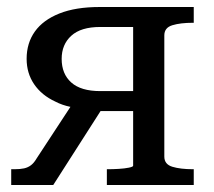

<svg xmlns="http://www.w3.org/2000/svg" viewBox="-20 -528 611 548"><path d="M267 -211 132 0H12V-45H21Q38 -45 49 -47.5Q60 -50 68.5 -56.5Q77 -63 84 -75L181 -223Q157 -228 138 -238Q99 -256 77.5 -287.5Q56 -319 56 -360Q56 -405 79.5 -438Q103 -471 149.5 -489.5Q196 -508 264 -508H533V-463H531Q495 -463 472 -456Q449 -449 449 -427V-81Q449 -59 472 -52Q495 -45 531 -45H533V0H285V-45H288Q302 -45 319 -46Q336 -47 348 -49.5Q360 -52 360 -55V-211ZM360 -451H266Q211 -451 183.5 -426Q156 -401 156 -360Q156 -317 183.5 -292.5Q211 -268 266 -268H360Z"/></svg>

Font: Roboto Serif 20pt
Style: Regular
Weight: 400
Designer: Greg Gazdowicz
Foundry: Commercial Type
Version: Version 1.008